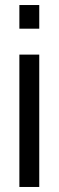

<svg xmlns="http://www.w3.org/2000/svg" viewBox="-20 -743 233 763"><path d="M57 -629V-723H136V-629ZM57 0V-526H136V0Z"/></svg>

Font: Archivo Condensed
Style: Regular
Weight: 400
Width: 3
Designer: Hector Gatti
Foundry: Omnibus-Type
Version: Version 2.001; ttfautohint (v1.8.3)